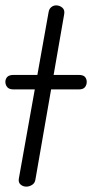

<svg xmlns="http://www.w3.org/2000/svg" viewBox="-30 -695 343 715"><path d="M68 0Q56 0 47 -7.5Q38 -15 40 -29L151 -650Q153 -662 161 -668.5Q169 -675 179 -675Q192 -675 202 -666.5Q212 -658 209 -642L102 -27Q100 -13 89.5 -6.5Q79 0 68 0ZM-10 -390Q-10 -401 -3 -408.5Q4 -416 21 -416H263Q280 -416 286.5 -408.5Q293 -401 293 -390Q293 -379 286.5 -370.5Q280 -362 263 -362H21Q4 -362 -3 -370.5Q-10 -379 -10 -390Z"/></svg>

Font: Edu QLD Beginner
Style: Regular
Weight: 400
Designer: Tina and Corey Anderson
Foundry: Google for Education
Version: Version 1.003